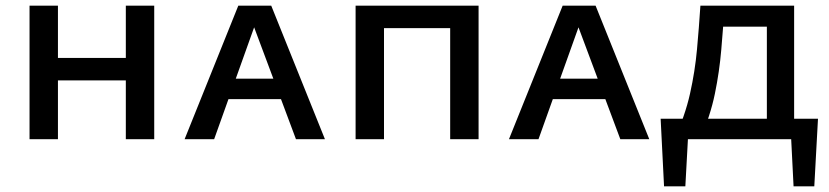

<svg xmlns="http://www.w3.org/2000/svg" viewBox="-20 -490 2920 676"><path d="M423 0V-470H523V0ZM84 0V-470H184V0ZM117 -207V-286H490V-207Z M630 0 819 -470H935L1124 0H1022L862 -428H887L734 0ZM730 -141 753 -213H980L1014 -141Z M1565 0V-470H1665V0ZM1232 0V-470H1332V0ZM1265 -391V-470H1632V-391Z M1772 0 1961 -470H2077L2266 0H2164L2004 -428H2029L1876 0ZM1872 -141 1895 -213H2122L2156 -141Z M2354 0Q2392 -82 2409.5 -160.5Q2427 -239 2434 -316Q2441 -393 2446 -470H2532Q2526 -392 2519.5 -315Q2513 -238 2497 -160Q2481 -82 2445 0ZM2318 166 2306 -72H2406L2393 166ZM2340 0 2331 -72H2860L2818 0ZM2774 166 2762 -72H2860L2847 166ZM2680 0V-470H2776V0ZM2495 -396V-470H2725V-396Z"/></svg>

Font: Ysabeau SC SemiBold
Style: Regular
Weight: 600
Designer: Christian Thalmann (Catharsis Fonts)
Version: Version 2.001;gftools[0.9.30]; featfreeze: smcp